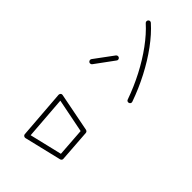

<svg xmlns="http://www.w3.org/2000/svg" viewBox="57 -1292 1885 1885"><g transform="rotate(-45 1000.0 -349.0)"><path d="M337 -140Q328 -139 320.5 -145Q313 -151 311 -160L218 -548Q216 -561 223 -569Q230 -579 241 -579L749 -618Q761 -618 770 -609Q778 -599 775 -588L696 -185Q691 -166 673 -164ZM355 -192 650 -213 720 -565 274 -531Z M1213 -58Q1203 -54 1193.5 -58.5Q1184 -63 1181 -73Q1177 -83 1181.5 -92.5Q1186 -102 1196 -105Q1327 -151 1450 -215Q1573 -279 1676.5 -355Q1780 -431 1851 -510Q1858 -518 1868.5 -518.5Q1879 -519 1887 -512Q1895 -505 1895.5 -495Q1896 -485 1889 -477Q1815 -394 1708 -315.5Q1601 -237 1474 -171Q1347 -105 1213 -58ZM1390 -453 1195 -596Q1187 -602 1185 -612.5Q1183 -623 1189 -631Q1196 -640 1206.5 -641.5Q1217 -643 1225 -637L1420 -493Q1428 -487 1429.5 -476.5Q1431 -466 1425 -458Q1419 -450 1408.5 -448Q1398 -446 1390 -453Z"/></g></svg>

Font: Zen Kurenaido
Style: Regular
Weight: 400
Designer: Yoshimichi Ohira
Foundry: Positype
Version: Version 1.001